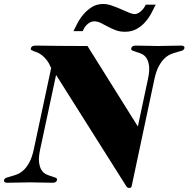

<svg xmlns="http://www.w3.org/2000/svg" viewBox="-109 -907 938 955"><path d="M665.5 -883.8Q655.8 -863.8 643.1 -840.1Q630.4 -816.4 612.3 -796.1Q594.2 -775.9 569.8 -762.5Q545.4 -749 512.2 -749Q486.3 -749 465.6 -757.1Q444.8 -765.1 426.8 -774.9Q408.7 -784.7 392.6 -792.7Q376.5 -800.8 359.4 -800.8Q342.8 -800.8 326.7 -787.4Q310.5 -773.9 302.7 -752H256.3Q264.2 -768.1 276.1 -791.3Q288.1 -814.5 306.2 -835.7Q324.2 -856.9 348.4 -872.1Q372.6 -887.2 404.8 -887.2Q424.3 -887.2 446.8 -879.4Q469.2 -871.6 491 -862.1Q512.7 -852.5 531.2 -844.7Q549.8 -836.9 561 -836.9Q569.3 -836.9 577.4 -841.1Q585.4 -845.2 592.8 -851.8Q600.1 -858.4 606.2 -866.7Q612.3 -875 615.7 -883.8ZM169.9 -534.2 90.8 -164.1Q82 -123.5 85.4 -98.6Q88.9 -73.7 98.6 -59.6Q108.4 -45.4 122.3 -39.3Q136.2 -33.2 148.2 -29.8Q160.2 -26.4 168.2 -22.9Q176.3 -19.5 174.3 -11.2Q171.4 2 152.8 2Q122.6 2 95.2 1Q67.9 0 40.5 0Q13.7 0 -14.6 1Q-43 2 -73.2 2Q-81.5 2 -85.9 -1.2Q-90.3 -4.4 -88.9 -11.2Q-86.9 -19.5 -77.6 -22.9Q-68.4 -26.4 -54.9 -29.8Q-41.5 -33.2 -25.1 -39.3Q-8.8 -45.4 7.1 -59.6Q22.9 -73.7 36.6 -98.6Q50.3 -123.5 59.1 -164.1L145.5 -568.8Q134.8 -593.8 122.8 -608.9Q110.8 -624 99.1 -632.8Q87.4 -641.6 76.9 -645.8Q66.4 -649.9 58.8 -652.6Q51.3 -655.3 47.1 -658Q43 -660.6 44.4 -667Q45.4 -671.4 50.5 -675.8Q55.7 -680.2 69.3 -680.2Q78.1 -680.2 97.4 -679.9Q116.7 -679.7 147.9 -679.2Q179.2 -678.7 223.4 -678.5Q267.6 -678.2 326.2 -678.2L576.7 -277.8L627 -514.2Q635.7 -554.7 632.3 -579.6Q628.9 -604.5 619.1 -618.7Q609.4 -632.8 595.7 -638.9Q582 -645 569.8 -648.4Q557.6 -651.9 549.8 -655.3Q542 -658.7 543.9 -667Q546.9 -680.2 565.9 -680.2Q596.2 -680.2 623.5 -679.2Q650.9 -678.2 678.2 -678.2Q705.6 -678.2 733.6 -679.2Q761.7 -680.2 792 -680.2Q800.8 -680.2 805.2 -677Q809.6 -673.8 808.1 -667Q806.2 -658.7 796.9 -655.3Q787.6 -651.9 773.9 -648.4Q760.3 -645 743.9 -638.9Q727.5 -632.8 711.7 -618.7Q695.8 -604.5 681.9 -579.6Q668 -554.7 659.2 -514.2L545.9 19Q544.4 27.8 533.7 27.8Q528.3 27.8 524.9 25.4Q521.5 22.9 519 19Z"/></svg>

Font: XB Zar
Style: Bold Italic
Weight: 700
Italic angle: -12°
Designer: Behnam
Foundry: Irmug
Version: Version 8.005 2009